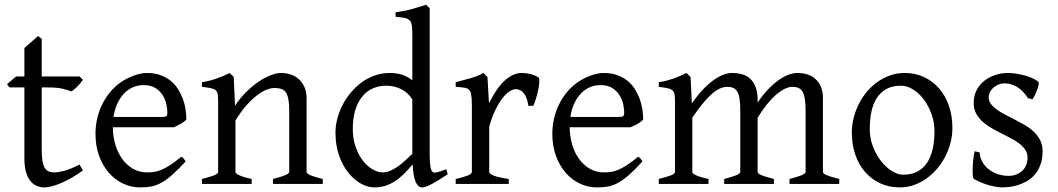

<svg xmlns="http://www.w3.org/2000/svg" viewBox="-20 -777 4468 811"><path d="M330.1 -57.1Q306.2 -39.6 282.7 -26.1Q259.3 -12.7 238 -3.7Q216.8 5.4 198.7 10Q180.7 14.6 168 14.6Q150.9 14.6 135.5 8.3Q120.1 2 108.4 -12.5Q96.7 -26.9 89.8 -50.3Q83 -73.7 83 -107.9V-407.7H20L9.8 -421.4L47.9 -454.1H83V-574.2L141.1 -625L156.2 -612.8V-454.1H315.9L330.1 -439.9Q325.7 -433.1 319.1 -425.3Q312.5 -417.5 305.7 -410.6Q298.8 -403.8 292.2 -398.2Q285.6 -392.6 280.8 -390.6Q269 -396.5 245.1 -402.1Q221.2 -407.7 181.6 -407.7H156.2V-149.9Q156.2 -120.6 158.9 -101.1Q161.6 -81.5 168 -70.1Q174.3 -58.6 184.3 -53.7Q194.3 -48.8 209 -48.8Q226.1 -48.8 252 -55.7Q277.8 -62.5 315.9 -82Z M586.4 -417.5Q561 -417.5 539.8 -407.7Q518.6 -397.9 502.2 -380.1Q485.8 -362.3 474.9 -337.6Q463.9 -313 459.5 -283.2H668.5Q679.7 -283.2 683.3 -286.9Q687 -290.5 687 -300.8Q687 -314 683.3 -333.7Q679.7 -353.5 668.7 -372.3Q657.7 -391.1 637.9 -404.3Q618.2 -417.5 586.4 -417.5ZM767.1 -272Q758.3 -262.2 743.7 -253.9Q729 -245.6 713.4 -239.3H456.5Q457 -201.2 467 -166.7Q477.1 -132.3 495.8 -106.2Q514.6 -80.1 541.3 -64.5Q567.9 -48.8 601.1 -48.8Q616.2 -48.8 630.6 -50.8Q645 -52.7 661.6 -59.6Q678.2 -66.4 698.5 -79.6Q718.8 -92.8 746.1 -115.2Q752.4 -111.8 757.1 -105.5Q761.7 -99.1 764.2 -95.2Q731.4 -59.6 706.8 -37.8Q682.1 -16.1 660.4 -4.4Q638.7 7.3 617.4 11Q596.2 14.6 571.3 14.6Q533.7 14.6 499.8 -1.5Q465.8 -17.6 439.9 -47.1Q414.1 -76.7 398.7 -118.4Q383.3 -160.2 383.3 -211.9Q383.3 -244.6 390.6 -276.4Q397.9 -308.1 411.9 -336.4Q425.8 -364.7 445.8 -388.7Q465.8 -412.6 491.2 -430.2Q502 -437.5 515.4 -444.6Q528.8 -451.7 543.5 -457Q558.1 -462.4 572.5 -465.6Q586.9 -468.8 600.1 -468.8Q631.8 -468.8 656.7 -460Q681.6 -451.2 700.2 -436.3Q718.8 -421.4 731.4 -401.6Q744.1 -381.8 752.2 -359.9Q760.3 -337.9 763.7 -315.2Q767.1 -292.5 767.1 -272Z M1133.3 0V-21Q1168.5 -30.3 1185.1 -37.1Q1201.7 -43.9 1201.7 -50.8V-309.1Q1201.7 -338.9 1198.2 -357.4Q1194.8 -376 1187.5 -386.7Q1180.2 -397.5 1168.2 -401.4Q1156.2 -405.3 1139.2 -405.3Q1124 -405.3 1105.5 -397.9Q1086.9 -390.6 1065.7 -374.5Q1044.4 -358.4 1021.2 -332.3Q998 -306.2 974.6 -268.1V-50.8Q974.6 -43.5 992.9 -35.6Q1011.2 -27.8 1043 -21V0H833V-21Q865.2 -29.3 883.3 -35.9Q901.4 -42.5 901.4 -50.8V-347.2Q901.4 -366.2 899.9 -377.4Q898.4 -388.7 891.8 -395Q885.3 -401.4 871.6 -404.3Q857.9 -407.2 833 -410.2V-429.7Q866.2 -435.1 894.5 -445.1Q922.9 -455.1 950.2 -468.8L967.3 -451.7L972.7 -330.1Q994.1 -362.8 1020 -388.4Q1045.9 -414.1 1072.3 -431.9Q1098.6 -449.7 1123.3 -459.2Q1147.9 -468.8 1167 -468.8Q1188 -468.8 1207.5 -462.4Q1227.1 -456.1 1241.9 -442.9Q1256.8 -429.7 1265.9 -409.4Q1274.9 -389.2 1274.9 -361.8V-50.8Q1274.9 -43.9 1289.8 -37.4Q1304.7 -30.8 1343.3 -21V0Z M1871.1 -41Q1848.6 -25.9 1831.3 -15.4Q1814 -4.9 1801 1.7Q1788.1 8.3 1778.8 11.5Q1769.5 14.6 1762.7 14.6Q1746.6 14.6 1736.3 -7.3Q1726.1 -29.3 1722.7 -82.5Q1704.1 -60.1 1685.8 -42Q1667.5 -23.9 1648.2 -11.5Q1628.9 1 1607.4 7.8Q1585.9 14.6 1561 14.6Q1533.7 14.6 1504.9 -1.2Q1476.1 -17.1 1451.9 -46.9Q1427.7 -76.7 1412.4 -119.6Q1397 -162.6 1397 -216.8Q1397 -244.6 1404.5 -274.4Q1412.1 -304.2 1426.3 -332Q1440.4 -359.9 1460.9 -384.8Q1481.4 -409.7 1506.8 -428.5Q1532.2 -447.3 1562.5 -458Q1592.8 -468.8 1627 -468.8Q1649.9 -468.8 1672.6 -463.1Q1695.3 -457.5 1721.7 -438V-622.1Q1721.7 -648.9 1720.2 -664.8Q1718.8 -680.7 1711.9 -689.2Q1705.1 -697.8 1690.9 -700.9Q1676.8 -704.1 1650.9 -706.1V-725.1Q1690.9 -730.5 1722.7 -739.5Q1754.4 -748.5 1779.8 -756.8L1794.9 -742.2V-124Q1794.9 -106.9 1795.7 -94.7Q1796.4 -82.5 1797.9 -74.2Q1799.3 -65.9 1801.3 -60.5Q1803.2 -55.2 1806.2 -51.8Q1810.5 -46.4 1823 -48.6Q1835.4 -50.8 1864.7 -62ZM1721.7 -127.4V-356.4Q1705.6 -384.3 1676.3 -399.7Q1647 -415 1611.8 -415Q1580.6 -415 1554.7 -403.6Q1528.8 -392.1 1510 -369.1Q1491.2 -346.2 1480.7 -312Q1470.2 -277.8 1470.2 -231.9Q1470.2 -190.4 1482.2 -156.5Q1494.1 -122.6 1512.7 -98.6Q1531.2 -74.7 1553.5 -61.8Q1575.7 -48.8 1595.7 -48.8Q1612.3 -48.8 1628.4 -55.7Q1644.5 -62.5 1660.2 -73.5Q1675.8 -84.5 1691.2 -98.6Q1706.5 -112.8 1721.7 -127.4Z M2253.9 -450.7Q2258.3 -447.8 2258.1 -433.6Q2257.8 -419.4 2254.2 -400.9Q2250.5 -382.3 2244.6 -362.8Q2238.8 -343.3 2232.9 -330.1H2211.9Q2209 -349.6 2203.6 -363.3Q2198.2 -377 2191.2 -385Q2184.1 -393.1 2175.5 -396.7Q2167 -400.4 2157.7 -400.4Q2147 -400.4 2132.6 -391.4Q2118.2 -382.3 2103 -363Q2087.9 -343.8 2073 -313.7Q2058.1 -283.7 2046.4 -242.2V-50.8Q2046.4 -43.5 2064.7 -35.6Q2083 -27.8 2128.9 -21V0H1904.8V-21Q1937 -28.3 1955.1 -35.4Q1973.1 -42.5 1973.1 -50.8V-335Q1973.1 -351.1 1972.2 -362.1Q1971.2 -373 1969.7 -379.9Q1968.3 -386.7 1966.1 -390.6Q1963.9 -394.5 1961.9 -397Q1958.5 -400.4 1954.3 -402.6Q1950.2 -404.8 1943.6 -406.2Q1937 -407.7 1927.7 -408.4Q1918.5 -409.2 1904.8 -410.2V-429.7Q1936.5 -438 1967 -446.5Q1997.6 -455.1 2022 -468.8L2039.1 -451.7L2045.4 -340.8Q2058.6 -367.7 2074 -391.1Q2089.4 -414.6 2106.9 -431.9Q2124.5 -449.2 2143.8 -459Q2163.1 -468.8 2184.1 -468.8Q2199.7 -468.8 2217.8 -464.8Q2235.8 -460.9 2253.9 -450.7Z M2516.1 -417.5Q2490.7 -417.5 2469.5 -407.7Q2448.2 -397.9 2431.9 -380.1Q2415.5 -362.3 2404.5 -337.6Q2393.6 -313 2389.2 -283.2H2598.1Q2609.4 -283.2 2613 -286.9Q2616.7 -290.5 2616.7 -300.8Q2616.7 -314 2613 -333.7Q2609.4 -353.5 2598.4 -372.3Q2587.4 -391.1 2567.6 -404.3Q2547.9 -417.5 2516.1 -417.5ZM2696.8 -272Q2688 -262.2 2673.3 -253.9Q2658.7 -245.6 2643.1 -239.3H2386.2Q2386.7 -201.2 2396.7 -166.7Q2406.7 -132.3 2425.5 -106.2Q2444.3 -80.1 2470.9 -64.5Q2497.6 -48.8 2530.8 -48.8Q2545.9 -48.8 2560.3 -50.8Q2574.7 -52.7 2591.3 -59.6Q2607.9 -66.4 2628.2 -79.6Q2648.4 -92.8 2675.8 -115.2Q2682.1 -111.8 2686.8 -105.5Q2691.4 -99.1 2693.8 -95.2Q2661.1 -59.6 2636.5 -37.8Q2611.8 -16.1 2590.1 -4.4Q2568.4 7.3 2547.1 11Q2525.9 14.6 2501 14.6Q2463.4 14.6 2429.4 -1.5Q2395.5 -17.6 2369.6 -47.1Q2343.8 -76.7 2328.4 -118.4Q2313 -160.2 2313 -211.9Q2313 -244.6 2320.3 -276.4Q2327.6 -308.1 2341.6 -336.4Q2355.5 -364.7 2375.5 -388.7Q2395.5 -412.6 2420.9 -430.2Q2431.6 -437.5 2445.1 -444.6Q2458.5 -451.7 2473.1 -457Q2487.8 -462.4 2502.2 -465.6Q2516.6 -468.8 2529.8 -468.8Q2561.5 -468.8 2586.4 -460Q2611.3 -451.2 2629.9 -436.3Q2648.4 -421.4 2661.1 -401.6Q2673.8 -381.8 2681.9 -359.9Q2689.9 -337.9 2693.4 -315.2Q2696.8 -292.5 2696.8 -272Z M3314.9 0V-21Q3350.1 -30.3 3366.5 -37.1Q3382.8 -43.9 3382.8 -50.8V-309.1Q3382.8 -338.9 3379.6 -358.6Q3376.5 -378.4 3369.9 -389.6Q3363.3 -400.9 3352.8 -405.5Q3342.3 -410.2 3327.6 -410.2Q3311.5 -410.2 3293.5 -401.1Q3275.4 -392.1 3256.3 -375.2Q3237.3 -358.4 3218 -334.2Q3198.7 -310.1 3180.2 -279.8V-50.8Q3180.2 -43.9 3195.3 -37.4Q3210.4 -30.8 3249 -21V0H3039.1V-21Q3074.2 -30.3 3090.6 -37.1Q3106.9 -43.9 3106.9 -50.8V-309.1Q3106.9 -338.9 3104 -358.6Q3101.1 -378.4 3094.5 -389.6Q3087.9 -400.9 3077.4 -405.5Q3066.9 -410.2 3051.8 -410.2Q3018.6 -410.2 2982.2 -376Q2945.8 -341.8 2904.3 -279.8V-50.8Q2904.3 -43.5 2922.6 -35.6Q2940.9 -27.8 2972.7 -21V0H2762.7V-21Q2794.9 -29.3 2813 -35.9Q2831.1 -42.5 2831.1 -50.8V-347.2Q2831.1 -366.7 2829.3 -377.9Q2827.6 -389.2 2820.6 -395.3Q2813.5 -401.4 2799.8 -404.3Q2786.1 -407.2 2762.7 -410.2V-429.7Q2781.2 -432.6 2796.9 -436.8Q2812.5 -440.9 2826.7 -445.8Q2840.8 -450.7 2853.8 -456.5Q2866.7 -462.4 2879.9 -468.8L2897 -451.7L2902.3 -339.8Q2924.3 -372.1 2946.8 -396.2Q2969.2 -420.4 2991.2 -436.5Q3013.2 -452.6 3033.7 -460.7Q3054.2 -468.8 3071.8 -468.8Q3095.2 -468.8 3115 -463.1Q3134.8 -457.5 3149.2 -444.1Q3163.6 -430.7 3171.9 -408.7Q3180.2 -386.7 3180.2 -354V-343.8Q3200.7 -374.5 3222.7 -397.7Q3244.6 -420.9 3266.4 -436.8Q3288.1 -452.6 3308.8 -460.7Q3329.6 -468.8 3347.7 -468.8Q3371.1 -468.8 3390.9 -462.4Q3410.6 -456.1 3425 -442.9Q3439.5 -429.7 3447.8 -409.4Q3456.1 -389.2 3456.1 -361.8V-50.8Q3456.1 -43.9 3471.2 -37.4Q3486.3 -30.8 3524.9 -21V0Z M3927.2 -222.2Q3927.2 -260.7 3914.6 -295.7Q3901.9 -330.6 3881.8 -357.2Q3861.8 -383.8 3836.4 -399.4Q3811 -415 3786.1 -415Q3749 -415 3723.6 -400.9Q3698.2 -386.7 3682.9 -362.1Q3667.5 -337.4 3660.6 -303.7Q3653.8 -270 3653.8 -231Q3653.8 -192.4 3667.5 -157.5Q3681.2 -122.6 3701.9 -96.2Q3722.7 -69.8 3747.6 -54.4Q3772.5 -39.1 3794.9 -39.1Q3829.6 -39.1 3854.5 -52Q3879.4 -64.9 3895.5 -88.9Q3911.6 -112.8 3919.4 -146.5Q3927.2 -180.2 3927.2 -222.2ZM4002.9 -236.8Q4002.9 -204.1 3994.6 -172.9Q3986.3 -141.6 3971.7 -113.8Q3957 -85.9 3936.5 -62.3Q3916 -38.6 3891.4 -21.5Q3866.7 -4.4 3838.9 5.1Q3811 14.6 3781.2 14.6Q3734.9 14.6 3697.5 -2.9Q3660.2 -20.5 3633.5 -51.3Q3606.9 -82 3592.5 -124.5Q3578.1 -167 3578.1 -216.8Q3578.1 -249 3586.2 -280.3Q3594.2 -311.5 3608.6 -339.6Q3623 -367.7 3643.3 -391.4Q3663.6 -415 3688.2 -432.1Q3712.9 -449.2 3741.5 -459Q3770 -468.8 3800.3 -468.8Q3846.2 -468.8 3883.5 -451.2Q3920.9 -433.6 3947.5 -402.6Q3974.1 -371.6 3988.5 -329.1Q4002.9 -286.6 4002.9 -236.8Z M4383.8 -138.2Q4383.8 -103.5 4374 -78.9Q4364.3 -54.2 4348.6 -37.1Q4333 -20 4314 -9.8Q4294.9 0.5 4276.4 5.9Q4257.8 11.2 4241.5 12.9Q4225.1 14.6 4215.8 14.6Q4192.4 14.6 4159.4 5.9Q4126.5 -2.9 4093.8 -21Q4090.3 -22.5 4089.1 -36.9Q4087.9 -51.3 4088.6 -70.1Q4089.4 -88.9 4091.6 -107.9Q4093.8 -127 4097.2 -138.2L4118.2 -132.8Q4119.1 -112.3 4128.9 -94.2Q4138.7 -76.2 4155 -63Q4171.4 -49.8 4193.1 -42Q4214.8 -34.2 4240.2 -34.2Q4257.8 -34.2 4272.5 -39.8Q4287.1 -45.4 4297.9 -55.4Q4308.6 -65.4 4314.5 -79.6Q4320.3 -93.8 4320.3 -110.8Q4320.3 -130.4 4309.8 -145.5Q4299.3 -160.6 4282.2 -173.1Q4265.1 -185.5 4243.4 -196.5Q4221.7 -207.5 4199.2 -219.2Q4178.7 -229.5 4159.7 -241.2Q4140.6 -252.9 4125.7 -267.6Q4110.8 -282.2 4101.8 -300.3Q4092.8 -318.4 4092.8 -341.8Q4092.8 -372.1 4105 -395.8Q4117.2 -419.4 4137.5 -435.5Q4157.7 -451.7 4183.8 -460.2Q4210 -468.8 4237.8 -468.8Q4252.9 -468.8 4271.2 -466.1Q4289.6 -463.4 4307.4 -458.5Q4325.2 -453.6 4340.8 -446.8Q4356.4 -439.9 4366.2 -431.2Q4369.1 -428.2 4366.9 -418Q4364.7 -407.7 4360.1 -395.5Q4355.5 -383.3 4350.1 -372.6Q4344.7 -361.8 4341.8 -357.9L4322.8 -361.8Q4299.3 -397 4274.2 -410.9Q4249 -424.8 4225.1 -424.8Q4209 -424.8 4196.3 -419.4Q4183.6 -414.1 4174.6 -405.5Q4165.5 -397 4160.9 -386.7Q4156.2 -376.5 4156.2 -366.2Q4156.2 -350.6 4165.5 -338.1Q4174.8 -325.7 4189.9 -314.7Q4205.1 -303.7 4224.4 -293.7Q4243.7 -283.7 4264.2 -272.9Q4285.2 -262.2 4306.6 -250Q4328.1 -237.8 4345.2 -221.9Q4362.3 -206.1 4373 -185.8Q4383.8 -165.5 4383.8 -138.2Z"/></svg>

Font: Gentium Unicode
Style: Regular
Weight: 400
Version: Version 1.009